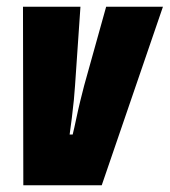

<svg xmlns="http://www.w3.org/2000/svg" viewBox="-20 -548 502 568"><path d="M49 0 48 -528H218L202 -295Q201 -278 198.5 -252Q196 -226 192.5 -199Q189 -172 186 -150H195Q200 -170 205.5 -196.5Q211 -223 217.5 -249.5Q224 -276 229 -295L294 -528H462L281 0Z"/></svg>

Font: Archivo ExtraCondensed Black
Style: Italic
Weight: 900
Width: 2
Italic angle: -10°
Designer: Hector Gatti
Foundry: Omnibus-Type
Version: Version 2.001